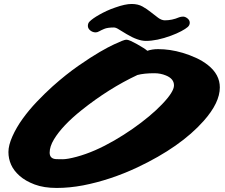

<svg xmlns="http://www.w3.org/2000/svg" viewBox="-20 -928 1121 957"><path d="M429.7 -776.4Q418 -786.1 418 -798.8Q418 -811.5 425.5 -819.6Q433.1 -827.6 445.6 -836.4Q458 -845.2 474.9 -854.7Q491.7 -864.3 512.2 -873.8Q532.7 -883.3 554.7 -890.6Q604 -908.2 636 -908.2Q668 -908.2 690.4 -895.5Q712.9 -882.8 731.9 -867.4Q751 -852.1 768.3 -839.4Q785.6 -826.7 801.8 -826.7Q837.9 -826.7 873 -841.8Q882.3 -845.2 892.8 -845.2Q903.3 -845.2 914.6 -836.2Q925.8 -827.1 925.8 -814.7Q925.8 -802.2 915.5 -793.2Q905.3 -784.2 883.3 -772.5Q861.3 -760.7 832 -750Q762.2 -724.1 707 -724.1Q667.5 -724.1 611.3 -757.8L574.2 -780.3Q558.1 -791 547.9 -791Q515.6 -791 499.3 -783.9Q482.9 -776.9 473.9 -771.7Q464.8 -766.6 456.8 -766.6Q448.7 -766.6 441.9 -769.3Q435.1 -772 429.7 -776.4ZM714.4 -674.8Q738.3 -683.1 767.8 -683.1Q797.4 -683.1 827.4 -678.7Q857.4 -674.3 890.6 -664.6Q923.8 -654.8 957 -639.6Q990.2 -624.5 1016.6 -603.5Q1075.7 -556.6 1075.7 -492.2Q1075.7 -416 995.1 -325.2Q879.9 -195.3 665 -93.8Q529.8 -30.3 393.6 -3.9Q326.2 8.8 262.5 8.8Q198.7 8.8 152.6 -8.5Q106.4 -25.9 77.4 -51.8Q48.3 -77.6 35.2 -107.4Q22 -137.2 22 -170.4Q22 -203.6 41.7 -248Q61.5 -292.5 93 -336.2Q124.5 -379.9 163.8 -421.1Q203.1 -462.4 242.2 -497.6Q309.6 -557.6 371.8 -600.8Q434.1 -644 477.1 -668.9Q520 -693.8 548.8 -707Q597.7 -730 608.4 -730Q619.1 -730 632.6 -723.6Q646 -717.3 662.1 -708.5Q702.1 -686 714.4 -674.8ZM259.8 -134.8Q268.6 -134.3 292.5 -134.3Q316.4 -134.3 361.8 -146.5Q407.2 -158.7 454.6 -179.4Q502 -200.2 549.6 -227.8Q597.2 -255.4 640.6 -285.6Q684.1 -315.9 721.9 -347.4Q759.8 -378.9 787.6 -408.2Q847.2 -470.2 847.2 -502.4Q847.2 -535.6 807.1 -551.8Q780.3 -563 749.5 -563Q698.2 -563 665 -554.2Q522.5 -487.3 387.2 -379.4Q290.5 -302.2 249 -233.4Q227.5 -197.8 227.5 -167.2Q227.5 -136.7 259.8 -134.8Z"/></svg>

Font: Sarina
Style: Regular
Weight: 400
Designer: James Grieshaber
Foundry: James Grieshaber
Version: Version 1.001